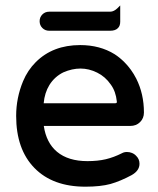

<svg xmlns="http://www.w3.org/2000/svg" viewBox="-20 -683 593 719"><path d="M411.1 -296.4Q415 -296.4 416.3 -297.6Q417.5 -298.8 417.5 -300.8Q417.5 -302.7 417.5 -303.2Q413.6 -340.8 395 -366.2Q374.5 -396 343.8 -411.1Q313 -426.3 281.5 -426.3Q250 -426.3 217.3 -412.1Q184.6 -396 165 -364.7Q147 -335.4 143.6 -296.4ZM40.5 -249Q40.5 -316.4 66.4 -378.9Q83.5 -419.9 113.8 -450.2Q177.7 -514.2 280.3 -514.2Q354 -514.2 409.2 -480Q428.2 -467.8 445.8 -450.2Q472.2 -423.8 490.2 -388.7Q519 -331.5 519 -261.7Q519 -240.2 504.6 -225.8Q490.2 -211.4 467.8 -211.4H144Q153.3 -148.4 193.4 -114.7Q235.4 -79.6 307.6 -79.6Q346.2 -79.6 376.2 -86.7Q406.2 -93.8 437 -109.4Q444.8 -113.8 455.3 -113.8Q465.8 -113.8 473.6 -110.4Q482.9 -106.9 489.7 -99.6Q502.4 -87.4 502.4 -69.8Q502.4 -43.9 473.1 -27.3Q431.6 -4.9 394 5.9Q356.4 16.1 299.8 16.1Q177.2 16.1 108.9 -54Q40.5 -124 40.5 -249ZM164.1 -639.2H392.6Q406.7 -639.2 420.9 -653.3L430.2 -662.6V-601.6Q430.2 -585.9 421.4 -577.6Q412.1 -567.9 392.6 -567.9H164.1Q148.9 -567.9 138.7 -578.1Q128.4 -588.4 128.4 -603.5Q128.4 -618.7 138.7 -628.9Q148.9 -639.2 164.1 -639.2Z"/></svg>

Font: YuPearl-Medium
Style: Medium
Weight: 500
Designer: Max Yao
Foundry: Max-Everyday
Version: Version 1.011; ttfautohint (v1.8.3)